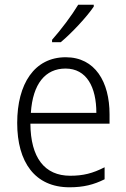

<svg xmlns="http://www.w3.org/2000/svg" viewBox="-20 -878 536 815"><path d="M378 -850V-858H312C285 -813 240 -753 201 -709V-699H238C285 -738 349 -807 378 -850ZM259 -635C126 -635 53 -522 53 -356C53 -190 128 -83 275 -83C334 -83 378 -94 424 -117V-168C373 -142 333 -132 278 -132C169 -132 110 -209 109 -353H445V-393C445 -530 384 -635 259 -635ZM258 -587C348 -587 389 -508 389 -399H111C119 -523 173 -587 258 -587Z"/></svg>

Font: Noto Sans Kannada UI SemiCondensed Light
Style: Regular
Weight: 300
Width: 4
Designer: Jelle Bosma - Monotype Design Team
Foundry: Monotype Imaging Inc.
Version: Version 2.005